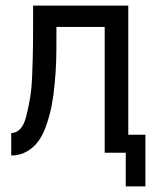

<svg xmlns="http://www.w3.org/2000/svg" viewBox="-20 -544 558 684"><path d="M98 -524H437V-64H498V120H428V0H353V-448H181Q181 -448 181 -400Q181 -359 180 -325.5Q179 -292 175 -248Q171 -204 164.5 -170Q158 -136 146 -100.5Q134 -65 117.5 -42Q101 -19 76 -4.5Q51 10 20 10V-70Q38 -70 52 -84.5Q66 -99 74 -131.5Q82 -164 87.5 -196.5Q93 -229 95 -285.5Q97 -342 97.5 -382.5Q98 -423 98 -491Z"/></svg>

Font: ColatingCofangSans
Style: Regular
Weight: 400
Foundry: GNU
Version: Version 412.227;June 27, 2022;FontCreator 11.0.0.2412 32-bit